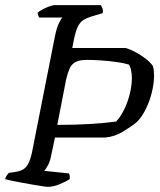

<svg xmlns="http://www.w3.org/2000/svg" viewBox="-29 -724 619 744"><path d="M157 0Q151 0 135 -2.5Q119 -5 98 -8.5Q77 -12 56 -16Q35 -20 17.5 -23.5Q0 -27 -9 -30Q-7 -38 -2.5 -44.5Q2 -51 5 -54L32 -58Q51 -61 63 -69Q75 -77 83.5 -96Q92 -115 98 -149L183 -579Q190 -615 199 -633.5Q208 -652 213 -656H123Q121 -660 119 -664.5Q117 -669 117 -675Q124 -681 137 -688Q150 -695 163 -699.5Q176 -704 181 -704H362Q364 -700 367.5 -692.5Q371 -685 369 -673L325 -660Q308 -655 295 -647Q282 -639 273.5 -622.5Q265 -606 258 -574L251 -538H458Q478 -532 498 -521Q518 -510 535 -497Q552 -484 563 -469Q566 -460 567 -450Q568 -440 568 -431Q568 -400 559 -364.5Q550 -329 534.5 -298.5Q519 -268 501 -251Q482 -235 448.5 -214.5Q415 -194 378 -191H184L170 -125Q166 -102 158 -86Q150 -70 142 -62L238 -52Q240 -50 241 -42.5Q242 -35 241 -30Q226 -20 201.5 -10Q177 0 157 0ZM193 -240Q258 -240 318 -243.5Q378 -247 421 -253Q438 -271 452 -299.5Q466 -328 474 -360.5Q482 -393 482 -421Q482 -437 479 -451.5Q476 -466 470 -474Q450 -480 420.5 -484Q391 -488 360.5 -490Q330 -492 308 -492Q279 -492 263.5 -483.5Q248 -475 240.5 -458Q233 -441 227 -415Z"/></svg>

Font: Texturina Medium 12pt Light
Style: Italic
Weight: 300
Italic angle: -11°
Version: Version 1.002